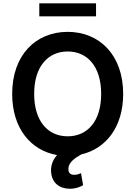

<svg xmlns="http://www.w3.org/2000/svg" viewBox="-20 -929 815 1156"><path d="M721.6 -363.6C721.6 -598.7 578.1 -737.2 387.4 -737.2C196.4 -737.2 53.3 -598.7 53.3 -363.6C53.3 -155.9 165.5 -23.1 323.5 4.6C294.4 36.6 283.4 76.3 288.4 113.6C295.5 174.4 339.8 207.4 400.9 207.4C436.8 207.4 463.4 196 480.5 186.1L467.7 113.6C458.5 117.5 444.6 123.6 426.8 123.6C402.3 123.6 391.7 110.8 391.7 88.1C391.7 51.1 425.8 25.2 469.1 0.7C617.5 -33.4 721.6 -163.7 721.6 -363.6ZM185.7 -363.6C185.7 -529.1 269.2 -619 387.4 -619C506 -619 589.1 -529.1 589.1 -363.6C589.1 -198.2 506 -108.3 387.4 -108.3C269.2 -108.3 185.7 -198.2 185.7 -363.6ZM216.6 -830.6H558.2V-909.1H216.6Z"/></svg>

Font: Margiela Sans Semi Bold
Style: Regular
Weight: 600
Designer: Stefan Endress, Andreas Faust
Version: Version 1.100;FEAKit 1.0